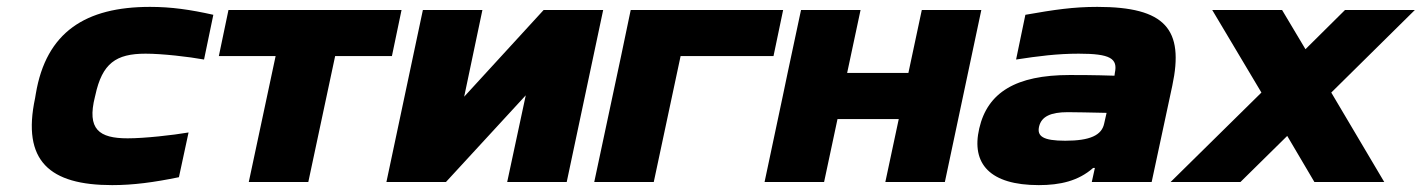

<svg xmlns="http://www.w3.org/2000/svg" viewBox="-20 -529 4132 558"><path d="M84 -256 82 -244C43 -61 124 9 306 9C367 9 427 1 500 -14L528 -144C481 -136 400 -127 351 -127C268 -127 232 -153 256 -248L257 -252C277 -345 317 -373 403 -373C452 -373 529 -364 573 -356L600 -486C533 -501 478 -509 416 -509C229 -509 114 -436 84 -256Z M703 0H876L954 -366H1119L1147 -500H644L616 -366H781Z M1103 0H1276L1508 -252L1454 0H1627L1733 -500H1560L1329 -248L1382 -500H1209Z M1707 0H1880L1958 -366H2228L2256 -500H1813L1785 -366Z M2202 0H2375L2414 -183H2592L2553 0H2726L2832 -500H2659L2620 -317H2442L2481 -500H2308L2269 -317L2255 -250Z M3169 -509C3100 -509 3045 -501 2960 -486L2933 -356C2998 -366 3053 -373 3115 -373C3207 -373 3229 -359 3220 -317L3219 -309C3158 -311 3113 -311 3089 -311C2932 -311 2850 -260 2826 -156C2802 -53 2857 9 2999 9C3061 9 3114 -3 3157 -41H3162L3153 0H3327L3387 -280C3422 -444 3367 -509 3169 -509ZM3000 -162C3007 -190 3033 -203 3083 -203C3101 -203 3153 -202 3196 -201L3189 -170C3182 -136 3148 -120 3076 -120C3011 -120 2993 -133 3000 -162Z M3503 -500 3646 -260 3382 0H3585L3721 -134L3800 0H4003L3849 -260L4092 -500H3889L3774 -386L3706 -500Z"/></svg>

Font: LT Wave Black
Style: Italic
Weight: 900
Designer: Daniel Lyons
Version: Version 2.5 (Glyphs App)